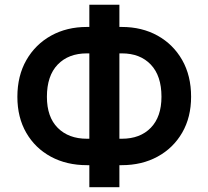

<svg xmlns="http://www.w3.org/2000/svg" viewBox="-20 -760 879 810"><path d="M346.6 -646.3H356.9V-740.1H483.7V-646.3H493.6Q578.8 -646.3 644.9 -609.6Q710.9 -572.8 748.6 -506.7Q786.2 -440.7 786.2 -351.9Q786.2 -265.3 748.6 -200.3Q710.9 -135.3 644.9 -99.3Q578.8 -63.2 493.6 -63.2H483.7V29.8H356.9V-63.2H346.6Q261 -63.2 194.8 -98.9Q128.6 -134.6 90.9 -199.6Q53.3 -264.6 53.3 -351.6Q53.3 -440.3 91.3 -506.6Q129.3 -572.8 195.5 -609.6Q261.7 -646.3 346.6 -646.3ZM346.6 -534.8Q268.8 -534.8 223.4 -487.6Q177.9 -440.3 177.9 -351.6Q177.9 -266.3 223.7 -220.5Q269.5 -174.7 346.6 -174.7H356.9V-534.8ZM483.7 -534.8V-174.7H494Q571.4 -174.7 616.3 -221.1Q661.2 -267.4 661.2 -351.9Q661.2 -440 616.3 -487.4Q571.4 -534.8 494 -534.8Z"/></svg>

Font: Inter Zeller Semi Bold
Style: Regular
Weight: 600
Designer: Rasmus Andersson; Joe Bland
Foundry: zeller
Version: Version 3.015;git-dec3a8cb1